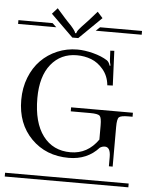

<svg xmlns="http://www.w3.org/2000/svg" viewBox="-63 -822 669 866"><g transform="rotate(5 271.0 -388.5)"><path d="M-8.8 -17.1H550.8V0H-8.8ZM401.9 -203.1V-267.1Q401.9 -302.2 393.6 -310.5Q385.3 -318.8 350.1 -318.8H262.2V-336.9H542V-318.8H523.9Q488.8 -318.8 480.5 -310.5Q472.2 -302.2 472.2 -267.1V-86.9H455.1V-128.9Q455.1 -173.8 429.2 -173.8Q418 -173.8 407.2 -167Q355 -108.9 271 -108.9Q168 -108.9 101.6 -176Q35.2 -243.2 35.2 -351.1Q35.2 -405.8 53.5 -452.4Q71.8 -499 103.3 -531Q134.8 -563 177.5 -581.1Q220.2 -599.1 268.1 -599.1Q300.8 -599.1 339.6 -589.1Q378.4 -579.1 404.8 -562Q414.1 -555.2 418.9 -539.1L422.9 -540Q418 -557.1 418 -564.9L416 -606.9L434.1 -607.9L440.9 -451.2L416 -450.2V-452.1Q411.6 -492.7 387.7 -521.2Q363.8 -549.8 333.3 -561.5Q302.7 -573.2 268.1 -573.2Q195.3 -573.2 151.1 -518.6Q106.9 -463.9 106.9 -365.2Q106.9 -254.9 152.1 -194.8Q197.3 -134.8 276.9 -134.8Q354 -134.8 401.9 -203.1ZM-8.8 -708H146L164.1 -690.9H-8.8ZM360.8 -708H550.8V-690.9H342.8ZM267.1 -650.9H240.2L139.2 -750L163.1 -776.9L200.2 -734.9Q204.6 -730 211.4 -722.7Q218.3 -715.3 221.9 -711.7Q225.6 -708 230.7 -702.4Q235.8 -696.8 238.5 -693.1Q241.2 -689.5 244.4 -685.3Q247.6 -681.2 249 -678Q250.5 -674.8 251 -671.9H255.9Q256.8 -675.8 259.3 -680.4Q261.7 -685.1 267.6 -692.1Q273.4 -699.2 277.6 -703.6Q281.7 -708 292 -718.8Q302.2 -729.5 307.1 -734.9L344.2 -776.9L368.2 -750Z"/></g></svg>

Font: FoglihtenFr01
Style: Regular
Weight: 500
Version: Version 0.68